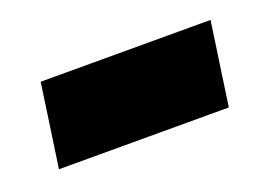

<svg xmlns="http://www.w3.org/2000/svg" viewBox="-38 -398 348 256"><g transform="rotate(-20 136.5 -270.0)"><path d="M13 -211 30 -329H271L254 -211Z"/></g></svg>

Font: Archivo Narrow
Style: Bold Italic
Weight: 700
Italic angle: -8°
Designer: Hector Gatti
Foundry: Omnibus-Type
Version: Version 3.002